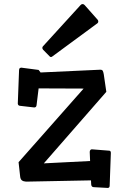

<svg xmlns="http://www.w3.org/2000/svg" viewBox="-20 -904 624 954"><path d="M425.8 -149.4Q426.8 -161.1 436 -162.1L522.9 -155.3Q530.8 -154.8 530.8 -144L524.9 19.5Q524.4 29.8 515.1 29.8L444.8 25.9Q434.1 24.9 433.1 12.2L432.1 -7.8L109.4 -1.5Q95.7 -2.4 88.6 -8.1Q81.5 -13.7 80.1 -27.3L72.3 -98.1L395.5 -463.9L171.9 -464.8L161.6 -380.9Q160.2 -370.1 149.9 -370.1L78.1 -378.4Q69.3 -379.9 68.4 -389.2L74.7 -554.7Q75.2 -561.5 77.1 -564.2Q79.1 -566.9 85.4 -567.9L171.9 -556.6L181.6 -543.9L477.1 -557.6Q487.8 -558.1 491 -551.3Q494.1 -544.4 495.6 -534.7L508.3 -447.8L197.8 -92.3L427.7 -104ZM465.8 -805.2Q468.3 -801.8 468.3 -796.9Q468.3 -792 464.4 -788.6L238.8 -622.6Q235.8 -620.6 232.9 -620.6Q230 -620.6 227.1 -623.5L194.3 -656.7Q190.4 -661.6 190.4 -665.8Q190.4 -669.9 192.9 -673.3L379.9 -878.4Q384.3 -883.8 390.4 -883.8Q396.5 -883.8 400.9 -878.4Z"/></svg>

Font: Wellfleet
Style: Regular
Weight: 400
Designer: Riccardo De Franceschi
Foundry: Riccardo De Franceschi
Version: Version 1.002